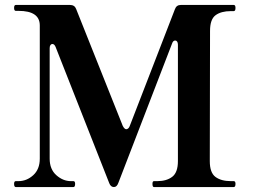

<svg xmlns="http://www.w3.org/2000/svg" viewBox="-20 -757 1024 777"><path d="M44 0Q37 0 37 -13Q37 -24 44 -24H55Q88 -24 114.5 -48Q141 -72 141 -115V-654Q141 -713 55 -713H44Q37 -713 37 -725Q37 -737 44 -737H263Q282 -737 288 -721L477 -247Q484 -234 491 -234Q495 -234 499 -237.5Q503 -241 505 -247L688 -720Q694 -737 712 -737H926Q933 -737 933 -725Q933 -712 926 -712H914Q875 -712 852.5 -695.5Q830 -679 830 -632L829 -105Q829 -58 852 -41Q875 -24 914 -24H926Q933 -24 933 -13Q933 0 926 0H603Q597 0 597 -13Q597 -24 603 -24H617Q654 -24 677 -41.5Q700 -59 700 -105V-576Q700 -584 697 -588.5Q694 -593 689 -593Q680 -593 676 -580L459 -17Q453 0 441 0Q428 0 422 -16L205 -567Q200 -579 192 -579Q187 -579 184 -574.5Q181 -570 181 -562V-115Q181 -72 208 -48Q235 -24 267 -24H277Q284 -24 284 -13Q284 0 277 0Z"/></svg>

Font: Shippori Mincho B1
Style: Bold
Weight: 700
Designer: FONTDASU
Foundry: FONTDASU / Google Inc. / but / Adobe
Version: Version 3.110; ttfautohint (v1.8.3)